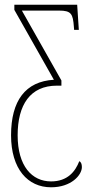

<svg xmlns="http://www.w3.org/2000/svg" viewBox="-20 -556 406 816"><path d="M197 240C283 240 328 188 328 154C328 141 324 132 317 129C300 173 267 215 197 215C116 215 55 150 55 19C55 -110 108 -192 222 -192H241V-214L73 -511H231C283 -511 290 -497 294 -442L295 -429H315L308 -536H41V-514L209 -217C88 -210 27 -128 27 19C27 162 98 240 197 240Z"/></svg>

Font: Noto Serif ExtraCondensed Thin
Style: Regular
Weight: 100
Width: 2
Designer: Monotype Design Team
Foundry: Monotype Imaging Inc.
Version: Version 2.013